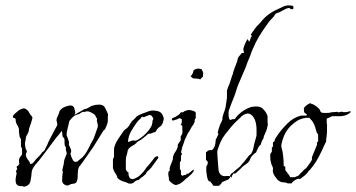

<svg xmlns="http://www.w3.org/2000/svg" viewBox="-20 -680 1324 714"><path d="M70 14Q68 14 66 13.5Q64 13 62 12H54Q50 12 46.5 9.5Q43 7 41 5Q38 -1 38 -9Q38 -17 39.5 -24Q41 -31 42 -35Q41 -37 41 -38Q41 -39 40 -40V-45Q40 -46 41 -47Q41 -47 43 -49Q45 -54 43 -55Q42 -57 42 -61Q44 -63 44 -63H46Q46 -64 48 -64Q48 -66 49 -67L52 -70Q52 -73 51 -75V-79Q50 -83 51 -87Q53 -93 53 -93Q54 -96 58 -100Q60 -102 62 -106V-128Q60 -130 60 -132Q58 -132 58 -135V-162Q56 -164 56 -166Q55 -168 54.5 -169Q54 -170 53 -171L51 -186Q50 -190 50.5 -194Q51 -198 50 -202Q47 -212 43 -217Q38 -225 38 -238Q37 -239 36 -239.5Q35 -240 33 -241Q31 -241 30 -242Q29 -243 28 -244V-249Q34 -257 42 -263Q50 -271 60 -275Q66 -277 68 -277Q73 -277 77 -274Q83 -270 85 -267L91 -257Q93 -253 97 -249Q102 -244 100 -239L97 -228Q96 -224 95 -221Q94 -218 93 -216L88 -201Q88 -197 87 -193Q86 -189 84 -185Q83 -181 80 -178Q80 -177 79 -175.5Q78 -174 77 -172Q77 -169 76 -168V-164Q75 -162 75 -158.5Q75 -155 73 -151Q73 -147 73 -143Q73 -139 74 -136Q74 -128 79 -120Q81 -115 78 -112Q76 -108 76 -106Q76 -98 81 -90L89 -79Q91 -77 91 -75Q91 -72 93 -70Q95 -72 97 -71Q97 -71 98 -71Q99 -71 100 -72Q102 -73 103.5 -75Q105 -77 107 -79L114 -88L128 -102Q131 -105 135 -111Q137 -114 140 -116Q145 -119 146 -122L156 -142Q158 -147 160.5 -153Q163 -159 166 -164L175 -181L185 -200Q186 -202 187 -203.5Q188 -205 189 -207L193 -215V-217Q193 -221 192 -225Q189 -232 191 -239L194 -247L197 -253L200 -261Q200 -265 203 -269Q211 -281 232 -286L241 -288Q244 -288 250 -286Q254 -284 257 -277Q257 -273 258 -270Q259 -267 260 -263Q260 -259 257 -253L269 -260L278 -265L285 -269Q286 -270 287.5 -270.5Q289 -271 290 -272Q293 -274 295.5 -274.5Q298 -275 302 -276Q307 -278 313 -282Q319 -286 324 -287Q335 -291 348 -291Q363 -291 369 -282Q371 -278 374.5 -271.5Q378 -265 379 -261Q381 -260 381 -257Q383 -252 381 -247V-232Q381 -227 379.5 -221.5Q378 -216 373 -205Q372 -200 368 -197Q364 -194 362 -190L339 -153Q333 -143 327 -133.5Q321 -124 314 -115L286 -75L280 -67Q275 -62 274 -59Q271 -54 270 -46.5Q269 -39 269 -30V-24Q269 -12 264 -2Q262 1 255 3Q249 3 243 5L235 9Q230 11 225 9Q211 4 211 -9Q211 -16 211.5 -23Q212 -30 213 -37Q215 -42 212 -44Q212 -50 213 -53Q214 -57 215 -61.5Q216 -66 217 -70Q217 -75 218 -79.5Q219 -84 220 -88L224 -98Q226 -102 228 -108Q228 -112 227 -115L225 -122V-132Q225 -132 223 -136Q221 -136 221 -139Q220 -143 220 -146Q220 -149 220 -152Q220 -155 220 -158Q220 -161 219 -165Q218 -167 213 -172Q212 -174 212 -180Q212 -189 209 -193Q206 -189 203 -184.5Q200 -180 196 -176Q192 -172 189 -168Q186 -164 183 -160L157 -125L131 -91Q128 -87 125 -83Q122 -79 118 -75Q114 -71 110.5 -66.5Q107 -62 104 -57Q99 -49 98 -41L96 -22L93 -5Q90 5 83 9Q76 14 70 14ZM258 -78Q267 -78 270 -81Q272 -84 278 -88Q288 -95 295.5 -105.5Q303 -116 309 -128L318 -146L328 -164L343 -206Q343 -208 343.5 -209.5Q344 -211 344 -213Q344 -216 342 -224Q339 -231 341 -239Q337 -243 335.5 -248Q334 -253 329 -256Q322 -260 316.5 -263Q311 -266 304 -266Q301 -266 295 -264Q292 -263 290.5 -264Q289 -265 286 -263Q284 -262 281 -260.5Q278 -259 276 -257Q275 -257 273.5 -256Q272 -255 271 -255Q270 -255 266.5 -254Q263 -253 262 -252Q258 -251 257 -249.5Q256 -248 252 -246Q251 -245 249.5 -243Q248 -241 247 -241L238 -230Q232 -205 229.5 -194Q227 -183 228 -176L232 -166L236 -154Q238 -149 236 -146Q236 -142 237 -139L240 -134Q240 -132 242 -128Q246 -123 244 -113Q241 -110 242 -108L246 -95L252 -83Z M460 3Q458 3 456 1Q452 -1 446.5 -3Q441 -5 436 -6Q425 -10 417 -18Q415 -21 416 -22Q416 -25 414 -27Q412 -31 410 -34Q408 -37 406 -40Q402 -48 400 -55V-87Q401 -88 401 -89.5Q401 -91 402 -92Q403 -94 403 -95Q403 -96 404 -97V-124Q404 -132 407 -138Q411 -151 420 -164L437 -189Q442 -197 449 -201Q457 -207 461 -214Q462 -216 463 -217.5Q464 -219 465 -221Q467 -223 468 -225Q469 -227 470 -229Q474 -233 476 -234L485 -243Q485 -244 487 -246Q495 -252 505.5 -256Q516 -260 527 -264L535 -267Q538 -267 544 -269Q563 -269 572 -265Q583 -260 587 -246Q590 -242 588 -232Q587 -231 587 -230Q587 -229 586 -227Q586 -223 585 -222Q581 -212 572 -207Q563 -200 559 -190L550 -187L540 -183H533Q530 -182 523 -175Q519 -172 516.5 -170Q514 -168 512 -166Q509 -164 506.5 -162Q504 -160 502 -159L492 -153Q489 -151 487 -148Q483 -144 481 -143Q479 -142 476 -140Q473 -138 469 -136Q459 -129 458 -126Q455 -123 454 -115Q453 -110 452 -106Q451 -102 450 -100Q449 -96 448.5 -92.5Q448 -89 448 -84V-51Q448 -49 449 -48L451 -44L454 -41L458 -38V-31Q458 -27 460 -24Q460 -21 463 -18Q467 -14 473 -14Q475 -14 477 -14.5Q479 -15 481 -16Q490 -20 497 -25Q502 -29 506 -33.5Q510 -38 514 -42Q518 -47 521.5 -52.5Q525 -58 529 -62L537 -71Q540 -74 544 -80Q549 -85 553 -92Q559 -99 567 -99Q569 -93 569 -93L542 -56L535 -49Q533 -46 527 -42Q525 -38 524 -37Q524 -35 522 -33L512 -24Q509 -22 506 -20Q503 -18 501 -16L496 -11Q495 -10 490 -10Q483 -7 478 -2Q473 3 464 3Q462 1 460 3ZM456 -152Q462 -154 464 -154Q466 -156 467.5 -156Q469 -156 471 -157Q476 -159 479 -157Q482 -156 488 -158Q503 -165 520 -181Q537 -198 544 -213L547 -225V-231Q547 -231 549 -235Q550 -235 550 -240L545 -248Q543 -251 535 -253Q532 -250 526 -249Q518 -246 517 -245Q514 -243 512 -245Q509 -247 507 -245Q504 -242 503 -239Q500 -237 498 -235Q496 -233 494 -231Q490 -225 486 -221Q481 -214 476.5 -206.5Q472 -199 467 -191Q457 -173 456 -152Z M725 -385Q722 -385 721 -386Q720 -387 718 -387Q712 -387 709 -388H701Q695 -390 694 -391Q693 -393 689 -397V-398Q694 -400 694 -403Q696 -405 696.5 -407Q697 -409 698 -411Q698 -413 699 -415.5Q700 -418 701 -419Q704 -423 709 -423Q710 -424 710.5 -424Q711 -424 711 -424Q713 -424 714 -425Q718 -425 721.5 -424.5Q725 -424 729 -423Q731 -420 732 -418Q733 -416 734 -414Q736 -408 736 -405H735V-395Q732 -392 730 -391Q726 -387 725 -385ZM635 8Q628 8 618 0Q617 -1 616 -2Q615 -3 614 -4Q613 -4 610 -7Q610 -7 608 -13Q608 -15 608 -18Q608 -21 607 -23Q606 -26 606 -29Q606 -32 606 -34Q606 -41 607 -42L609 -44Q611 -44 611 -45V-56Q613 -60 613 -63Q615 -65 615 -67Q615 -69 616 -70Q617 -72 618 -74.5Q619 -77 620 -79L623 -89V-96Q626 -108 632 -115Q638 -124 641 -134V-141Q642 -144 646 -150Q651 -155 652 -159V-173Q654 -175 654 -177Q656 -178 656 -179Q656 -180 657 -181Q658 -185 658.5 -188.5Q659 -192 658 -196V-212L652 -216Q652 -217 653 -217V-218Q656 -221 656 -226V-237L651 -239Q651 -239 647 -241Q645 -239 642 -238Q640 -237 638 -236Q636 -235 634 -235Q632 -234 629.5 -233.5Q627 -233 625 -232Q621 -232 620 -233Q619 -234 619 -237Q620 -237 620 -240Q624 -241 628 -244Q630 -244 632 -245Q634 -246 635 -247Q637 -249 639.5 -250Q642 -251 643 -252Q647 -256 650 -258Q651 -260 651.5 -261Q652 -262 652 -262Q655 -264 657 -262Q660 -262 661 -263L667 -267L676 -270Q678 -270 679.5 -270.5Q681 -271 682 -271Q684 -271 687 -270.5Q690 -270 694 -269Q706 -266 708 -261V-241Q704 -237 704 -233V-227Q703 -226 701 -221Q700 -217 697 -214Q693 -209 690 -203Q687 -197 684 -192Q680 -187 677 -181Q674 -175 672 -170Q670 -166 668 -162Q666 -158 665 -153L659 -136Q658 -134 657 -131Q656 -128 656 -125Q655 -122 654.5 -119Q654 -116 653 -113Q655 -112 655.5 -110.5Q656 -109 657 -108L653 -100V-83Q653 -83 651 -79Q650 -79 650 -78Q650 -77 649 -76V-51Q652 -48 652 -47Q654 -43 653 -40V-31L656 -28L659 -26Q661 -28 665 -29Q670 -29 673 -30Q673 -33 674 -34H680L690 -42Q698 -49 699 -49L700 -48Q702 -44 697 -39Q694 -34 689 -30L679 -21Q676 -19 673 -16.5Q670 -14 666 -10Q659 -3 651 2Q644 6 635 8Z M774 11Q770 5 768 3L762 -5Q761 -6 757 -6Q753 -10 752 -15Q751 -17 750 -23Q749 -29 748 -37Q747 -42 747 -45.5Q747 -49 747 -53Q747 -61 748 -63Q750 -65 750 -67Q752 -67 752 -70Q754 -78 751 -80Q747 -84 746 -86V-115H749Q752 -120 756 -121Q759 -122 769 -122L771 -125Q771 -125 773 -127Q776 -130 776 -132Q778 -134 778 -135.5Q778 -137 779 -138Q780 -140 780 -142.5Q780 -145 781 -147Q781 -152 782 -155V-160Q784 -165 787 -170Q791 -178 792 -181L791 -185Q788 -187 790 -189Q791 -191 791 -192.5Q791 -194 792 -196Q792 -199 794 -203Q795 -207 796.5 -210.5Q798 -214 799 -218Q801 -222 803 -225.5Q805 -229 806 -233Q808 -238 807 -239Q807 -243 808 -246Q809 -250 810 -253.5Q811 -257 812 -260Q814 -264 815 -267.5Q816 -271 817 -275Q819 -280 819.5 -285.5Q820 -291 821 -296L824 -316V-344Q825 -346 825.5 -348Q826 -350 827 -352Q827 -354 828 -356Q829 -358 830 -360Q832 -365 834 -370Q836 -375 837 -379L843 -398L846 -405Q846 -408 848 -414L854 -431Q856 -436 858 -441Q860 -446 861 -450Q863 -454 863 -456Q863 -458 863.5 -460Q864 -462 865 -464Q867 -469 871 -473Q875 -477 879 -483H887Q887 -485 886.5 -487.5Q886 -490 886 -491Q884 -495 885 -499Q891 -520 900 -534H901L904 -530Q904 -527 906 -525L907 -526Q909 -528 910 -532L913 -541Q913 -543 915 -543Q917 -546 915 -548Q914 -549 914 -550Q914 -551 913 -552L916 -556Q918 -560 919 -561Q921 -563 923 -566Q925 -569 926 -571Q928 -573 930 -576Q932 -579 934 -581Q936 -583 938 -585.5Q940 -588 942 -589Q948 -595 950 -598Q973 -628 1011 -645L1037 -657Q1045 -660 1053 -660Q1057 -660 1061.5 -659.5Q1066 -659 1070 -658Q1072 -651 1071 -648L1069 -646H1062L1058 -649Q1054 -651 1052 -650Q1045 -649 1037 -644L1022 -636L1016 -633Q1013 -633 1009 -631Q1005 -630 1002 -625L997 -617Q994 -614 994 -614Q993 -613 992.5 -612.5Q992 -612 991 -611L982 -601Q980 -599 978 -596Q976 -593 974 -590Q959 -570 945 -547Q931 -524 920 -498Q917 -492 915 -486Q913 -480 911 -474Q909 -468 906 -462Q903 -456 901 -450L898 -442L895 -433L868 -370Q865 -363 862.5 -356Q860 -349 858 -342Q856 -335 853.5 -328Q851 -321 848 -314Q844 -304 839.5 -292.5Q835 -281 831 -269Q830 -265 830 -256Q830 -235 837 -234L845 -237H853Q861 -250 879 -264Q897 -277 914 -282Q917 -282 918 -283H922Q925 -284 928 -284Q931 -284 934 -284Q948 -284 956 -277Q969 -265 974 -251Q976 -245 975 -241V-230Q975 -228 975 -225Q975 -222 976 -219Q976 -214 974 -208Q973 -200 969 -191Q967 -187 965.5 -183Q964 -179 962 -175Q961 -172 960.5 -170Q960 -168 960 -166Q958 -164 958 -162Q957 -161 956.5 -160Q956 -159 955 -158L952 -150L949 -141L946 -139Q946 -139 944 -137Q940 -131 939 -128Q937 -123 934 -118Q934 -115 933 -114Q930 -111 927 -110L917 -100Q913 -96 911 -90Q909 -83 905 -79Q904 -76 899 -73Q895 -69 891 -67Q883 -62 877 -55Q873 -51 869.5 -47.5Q866 -44 862 -41L858 -37Q856 -35 854 -35Q853 -34 850 -35Q850 -35 849 -35Q848 -35 847 -34Q846 -30 843 -27Q843 -25 842 -23Q841 -21 840 -19Q840 -19 840 -19.5Q840 -20 839 -21L836 -24V-28Q838 -33 841 -35L847 -39L856 -47Q860 -51 866 -55Q869 -58 869 -58Q870 -58 872 -60Q876 -65 880 -70Q884 -75 888 -79Q892 -84 896 -89Q900 -94 904 -99Q906 -102 910 -105Q915 -108 916 -112Q921 -120 922 -128Q923 -133 924 -137.5Q925 -142 926 -147Q927 -151 928 -154Q929 -157 930 -161Q931 -165 932 -168.5Q933 -172 934 -176V-198Q934 -218 928 -234Q920 -253 907 -257Q901 -259 896 -257Q893 -256 890.5 -255Q888 -254 886 -253Q878 -248 872 -241L857 -227Q847 -217 837 -205Q827 -193 817 -180Q807 -167 800.5 -152.5Q794 -138 789 -122Q788 -119 788 -112Q788 -108 788.5 -103Q789 -98 789 -95Q790 -85 790.5 -75Q791 -65 792 -55Q792 -35 806 -27Q810 -25 815 -25Q821 -25 825.5 -25.5Q830 -26 834 -25L836 -23V-20Q833 -17 833 -17Q833 -16 831 -14Q830 -13 828.5 -12Q827 -11 825 -11Q823 -10 821.5 -9.5Q820 -9 818 -8L812 -5Q810 -5 806 -3Q804 -1 804 0Q804 2 802 4Q800 8 798 6Q796 6 796 11Z M1050 2Q1043 -2 1034 -2Q1025 -2 1018 -7Q1012 -10 1004 -22Q996 -33 995 -41Q994 -46 995 -50Q996 -53 994 -59Q989 -68 988 -75Q985 -83 985 -97V-107L991 -116V-132L994 -134L995 -135V-150L997 -152Q998 -152 999 -153Q1001 -155 1002 -159Q1002 -163 1004 -165L1014 -180Q1028 -200 1049 -221Q1071 -243 1099 -250H1119L1121 -253V-255Q1112 -260 1112 -262Q1110 -264 1110 -277Q1111 -278 1111 -278.5Q1111 -279 1111 -279Q1111 -280 1113 -282Q1115 -284 1117 -286Q1119 -288 1122 -290Q1130 -296 1135 -296Q1136 -295 1140 -293Q1144 -293 1146 -291Q1148 -290 1151 -288Q1154 -286 1157 -284Q1160 -282 1162.5 -279.5Q1165 -277 1167 -275Q1168 -274 1169 -272Q1170 -270 1171 -268Q1171 -264 1175 -262Q1177 -260 1189 -260Q1204 -260 1207 -261Q1213 -263 1218 -263Q1227 -263 1231 -264Q1233 -265 1237 -263Q1237 -261 1243 -263Q1246 -264 1249.5 -264.5Q1253 -265 1257 -263Q1262 -263 1265.5 -263Q1269 -263 1273 -264Q1275 -265 1276 -265Q1277 -265 1278 -266H1284V-263Q1280 -259 1276 -256.5Q1272 -254 1267 -252L1257 -249Q1251 -249 1248 -248H1215Q1210 -246 1205 -243Q1204 -242 1202.5 -242Q1201 -242 1199 -241Q1197 -240 1195 -238V-221Q1197 -219 1196 -210V-196Q1196 -192 1196 -187.5Q1196 -183 1195 -179Q1195 -175 1194.5 -171Q1194 -167 1193 -163V-154Q1192 -150 1189 -147Q1189 -145 1188 -143.5Q1187 -142 1186 -140Q1182 -130 1177 -120Q1172 -110 1167 -100Q1162 -90 1156.5 -81Q1151 -72 1145 -64Q1143 -62 1141 -59Q1139 -56 1137 -54Q1135 -51 1132 -48Q1129 -45 1127 -43Q1119 -30 1103 -20L1099 -16Q1094 -14 1091 -15Q1088 -15 1082 -13Q1078 -11 1074.5 -8.5Q1071 -6 1069 -4Q1068 -3 1067 -1.5Q1066 0 1064 2ZM1076 -21 1090 -27Q1091 -28 1092 -29Q1093 -30 1094 -31Q1094 -32 1097 -35Q1104 -41 1110 -48Q1112 -50 1114 -51.5Q1116 -53 1119 -55Q1121 -59 1124 -62Q1127 -65 1129 -69Q1132 -73 1134.5 -76.5Q1137 -80 1139 -84Q1141 -88 1140 -90Q1139 -93 1141 -98L1159 -142V-151L1163 -154V-180Q1157 -187 1155 -196Q1154 -201 1152.5 -206Q1151 -211 1149 -215Q1148 -217 1147 -219.5Q1146 -222 1144 -225Q1142 -228 1140.5 -230.5Q1139 -233 1137 -234Q1135 -236 1134 -238Q1133 -238 1131 -242H1117Q1113 -240 1107 -240Q1100 -238 1095.5 -236Q1091 -234 1087 -232Q1067 -219 1054 -204Q1039 -186 1032 -163Q1031 -161 1030 -157.5Q1029 -154 1028 -149Q1025 -140 1027 -131Q1032 -114 1033 -99Q1034 -91 1034.5 -82Q1035 -73 1035 -63Q1037 -61 1040 -61Q1041 -60 1041 -57V-50Q1041 -47 1043 -44.5Q1045 -42 1048 -38Q1051 -34 1053 -31.5Q1055 -29 1056 -27Q1058 -25 1058 -23Q1058 -21 1060 -21Z"/></svg>

Font: Estonia
Style: Regular
Weight: 400
Designer: Robert E. Leuschke
Foundry: Robert E. Leuschke
Version: Version 1.014; ttfautohint (v1.8.3)